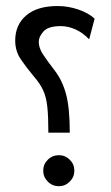

<svg xmlns="http://www.w3.org/2000/svg" viewBox="-20 -624 376 653"><path d="M144.5 -172.9Q144.5 -228 140.9 -261.2Q137.2 -294.4 126.7 -317.1Q116.2 -339.8 95.7 -363.3Q70.3 -393.6 51 -421.9Q31.7 -450.2 31.7 -485.8Q31.7 -539.6 69.1 -571.5Q106.4 -603.5 176.3 -603.5Q212.4 -603.5 247.3 -591.3Q282.2 -579.1 301.8 -560.5L283.2 -490.2Q260.7 -513.7 235.8 -524.4Q210.9 -535.2 187 -535.2Q144 -535.2 127.9 -517.1Q111.8 -499 111.8 -481.9Q111.8 -460.9 126.2 -439Q140.6 -417 166 -384.3Q191.9 -350.6 204.6 -304Q217.3 -257.3 217.3 -172.9ZM180.2 9.3Q158.2 9.3 142.6 -6.3Q127 -22 127 -43.5Q127 -65.4 142.6 -80.8Q158.2 -96.2 180.2 -96.2Q201.7 -96.2 217.3 -80.8Q232.9 -65.4 232.9 -43.5Q232.9 -22 217.3 -6.3Q201.7 9.3 180.2 9.3Z"/></svg>

Font: Harmattan Medium
Style: Regular
Weight: 500
Designer: George W. Nuss III and SIL International
Foundry: SIL International
Version: Version 4.000